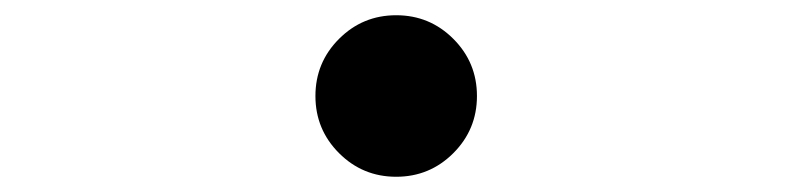

<svg xmlns="http://www.w3.org/2000/svg" viewBox="-20 -506 1040 252"><path d="M500 -486Q544 -486 575 -455Q606 -424 606 -380Q606 -336 575 -305Q544 -274 500 -274Q456 -274 425 -305Q394 -336 394 -380Q394 -424 425 -455Q456 -486 500 -486Z"/></svg>

Font: Chiron Sans HK TT
Style: Regular
Weight: 400
Designer: Ryoko NISHIZUKA 西塚涼子 (kana, bopomofo & ideographs); Paul D. Hunt (Latin, Greek & Cyrillic); Sandoll Communications 산돌커뮤니
Foundry: Adobe
Version: Version 2.022;hotconv 1.0.109;makeotfexe 2.5.65596